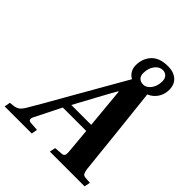

<svg xmlns="http://www.w3.org/2000/svg" viewBox="-261 -1025 1172 1172"><g transform="rotate(45 325.0 -439.5)"><path d="M430.2 -741.2Q430.2 -717.3 443.8 -704.6Q457.5 -691.9 478 -691.9Q507.8 -691.9 528.3 -720.5Q548.8 -749 548.8 -789.1Q548.8 -812 536.1 -825.9Q523.4 -839.8 502 -839.8Q472.7 -839.8 451.4 -811.8Q430.2 -783.7 430.2 -741.2ZM257.8 -293.9H429.2L404.8 -555.2H400.9Q390.1 -538.1 334 -434.8Q277.8 -331.5 257.8 -293.9ZM-23.9 0 -17.1 -38.1 9.8 -41Q32.7 -43.5 46.6 -53Q60.5 -62.5 75.2 -86.9Q109.9 -144 226.1 -349.1L408.2 -667Q387.7 -677.7 375.7 -697.8Q363.8 -717.8 363.8 -743.2Q363.8 -802.2 399.9 -840.6Q436 -878.9 507.8 -878.9Q557.1 -878.9 586.2 -853.5Q615.2 -828.1 615.2 -782.2Q615.2 -743.7 595.5 -713.1Q575.7 -682.6 540 -667L571.8 -375Q575.7 -338.4 586.9 -230.5Q598.1 -122.6 602.1 -85.9Q605.5 -62.5 611.1 -52.5Q616.7 -42.5 632.8 -41L673.8 -38.1L666 0H366.2L374 -38.1L425.8 -42Q440.4 -42.5 445.6 -51.5Q450.7 -60.5 449.2 -79.1L434.1 -246.1H231.9Q218.8 -220.7 190.9 -164.3Q163.1 -107.9 147.9 -79.1Q130.4 -43.5 161.1 -42L216.8 -38.1L210 0Z"/></g></svg>

Font: Linguistics Pro
Style: Bold Italic
Weight: 700
Italic angle: -12°
Designer: Stefan Peev, Context Ltd
Foundry: Stefan Peev, Context Ltd
Version: Version 001.000